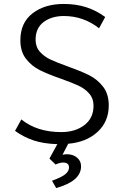

<svg xmlns="http://www.w3.org/2000/svg" viewBox="-20 -713 627 971"><path d="M325 14 296 70Q306 67 318 67Q349 67 369.5 84Q390 101 390 128Q390 203 264 238L243 201Q293 183 311 167.5Q329 152 329 134Q329 109 299 109Q283 109 261 119L230 89L270 16Q201 14 151 -2.5Q101 -19 56 -51L88 -109Q167 -45 290 -45Q361 -45 407 -80.5Q453 -116 453 -178Q453 -215 431 -240Q409 -265 376.5 -280Q344 -295 288 -315Q222 -338 181 -358.5Q140 -379 111.5 -415.5Q83 -452 83 -509Q83 -598 144.5 -645.5Q206 -693 302 -693Q365 -693 416 -676.5Q467 -660 512 -627L481 -570Q402 -632 303 -632Q241 -632 200.5 -601.5Q160 -571 160 -512Q160 -476 181.5 -451.5Q203 -427 235 -412Q267 -397 323 -377Q390 -353 431 -332.5Q472 -312 501 -275Q530 -238 530 -180Q530 -98 473.5 -46Q417 6 325 14Z"/></svg>

Font: Martel Sans Light
Style: Regular
Weight: 300
Designer: Dan Reynolds and Mathieu Réguer
Foundry: Dan Reynolds and Mathieu Réguer
Version: Version 1.002; ttfautohint (v1.1) -l 5 -r 5 -G 72 -x 0 -D la